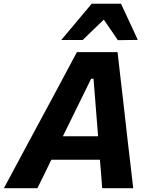

<svg xmlns="http://www.w3.org/2000/svg" viewBox="-52 -986 792 1006"><path d="M-31.5 0Q-0.5 -58 33.8 -121.8Q68 -185.5 99 -243.5L230.5 -487.5Q264 -550.5 292.8 -604Q321.5 -657.5 351 -713H564Q570 -658 576.2 -605.2Q582.5 -552.5 590 -487L618 -240Q625 -182 632.2 -119.2Q639.5 -56.5 646 0H483.5Q481 -36 477.8 -73.8Q474.5 -111.5 471.5 -149H217Q199 -111.5 180.5 -73.8Q162 -36 144 0ZM425.5 -573.5 277.5 -272H462L438 -573.5ZM565.5 -775.5Q547.5 -802 529 -829Q510.5 -856 492 -883Q463.5 -856 436 -829.5Q408.5 -803 381.5 -776.5H269Q309.5 -824.5 348.8 -871.5Q388 -918.5 428.5 -966.5H582Q604 -919 626.2 -871.5Q648.5 -824 670 -777Z"/></svg>

Font: Commissioner
Style: Bold Italic
Weight: 700
Italic angle: -12°
Designer: Kostas Bartsokas
Foundry: Kostas Bartsokas
Version: Version 1.000; ttfautohint (v1.8.3)